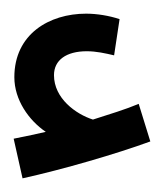

<svg xmlns="http://www.w3.org/2000/svg" viewBox="-20 -839 240 281"><path d="M13 -578C72 -591 151 -614 200 -632L183 -687C164 -679 141 -672 116 -664C91 -672 59 -695 59 -729C59 -751 77 -764 107 -764C121 -764 134 -761 147 -758L155 -811C140 -816 122 -819 106 -819C52 -819 1 -789 1 -726C1 -693 22 -663 47 -646C34 -643 20 -640 0 -636Z"/></svg>

Font: Noto Sans Arabic UI Md
Style: Regular
Weight: 500
Designer: Monotype Design Team, Nadine Chahine and Nizar Qandah
Foundry: Monotype Imaging Inc.
Version: Version 2.010